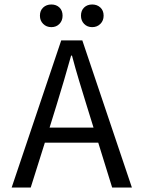

<svg xmlns="http://www.w3.org/2000/svg" viewBox="-20 -836 640 856"><path d="M232 -367 201 -267H397L366 -367Q349 -422 332.5 -476.5Q316 -531 301 -588H297Q281 -531 265 -476.5Q249 -422 232 -367ZM32 0 253 -656H347L568 0H480L418 -200H180L117 0ZM209 -715Q187 -715 172.5 -729.5Q158 -744 158 -766Q158 -789 172.5 -802.5Q187 -816 209 -816Q231 -816 245 -802.5Q259 -789 259 -766Q259 -744 245 -729.5Q231 -715 209 -715ZM391 -715Q369 -715 355 -729.5Q341 -744 341 -766Q341 -789 355 -802.5Q369 -816 391 -816Q413 -816 427.5 -802.5Q442 -789 442 -766Q442 -744 427.5 -729.5Q413 -715 391 -715Z"/></svg>

Font: SauceCodePro NFM
Style: Regular
Weight: 400
Monospace: yes
Designer: Paul D. Hunt, Teo Tuominen
Foundry: Adobe
Version: Version 2.042;hotconv 1.1.0;makeotfexe 2.6.0;Nerd Fonts 3.3.